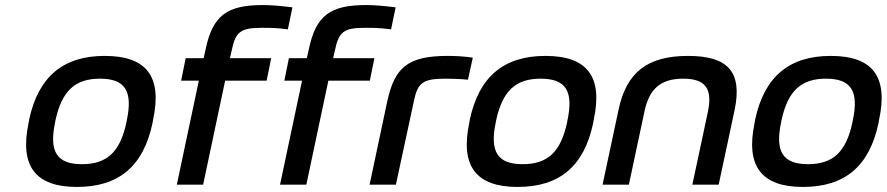

<svg xmlns="http://www.w3.org/2000/svg" viewBox="-20 -730 3505 759"><path d="M95 -256 93 -244C57 -73 120 9 284 9C450 9 547 -73 583 -244L585 -256C622 -427 560 -509 394 -509C230 -509 131 -427 95 -256ZM198 -247 199 -253C224 -370 276 -419 375 -419C475 -419 506 -370 481 -253L480 -247C455 -130 404 -81 304 -81C205 -81 173 -130 198 -247Z M1014 -620C1047 -620 1074 -620 1118 -614L1136 -701C1085 -707 1054 -710 1019 -710C879 -710 821 -670 793 -536L785 -500H714L696 -411H766L679 0H783L870 -411H1034L1052 -500H889L896 -531C911 -604 931 -620 1014 -620Z M1422 -620C1455 -620 1482 -620 1526 -614L1544 -701C1493 -707 1462 -710 1427 -710C1287 -710 1229 -670 1201 -536L1193 -500H1122L1104 -411H1174L1087 0H1191L1278 -411H1442L1460 -500H1297L1304 -531C1319 -604 1339 -620 1422 -620Z M1740 -419C1761 -419 1799 -418 1830 -415L1849 -502C1817 -507 1784 -509 1749 -509C1592 -509 1540 -463 1511 -330L1441 0H1545L1616 -330C1631 -401 1649 -419 1740 -419Z M1837 -256 1835 -244C1799 -73 1862 9 2026 9C2192 9 2289 -73 2325 -244L2327 -256C2364 -427 2302 -509 2136 -509C1972 -509 1873 -427 1837 -256ZM1940 -247 1941 -253C1966 -370 2018 -419 2117 -419C2217 -419 2248 -370 2223 -253L2222 -247C2197 -130 2146 -81 2046 -81C1947 -81 1915 -130 1940 -247Z M2425 -295 2362 0H2466L2528 -291C2547 -380 2593 -419 2681 -419C2768 -419 2797 -380 2779 -291L2717 0H2821L2884 -295C2915 -444 2860 -509 2700 -509C2539 -509 2456 -444 2425 -295Z M2965 -256 2963 -244C2927 -73 2990 9 3154 9C3320 9 3417 -73 3453 -244L3455 -256C3492 -427 3430 -509 3264 -509C3100 -509 3001 -427 2965 -256ZM3068 -247 3069 -253C3094 -370 3146 -419 3245 -419C3345 -419 3376 -370 3351 -253L3350 -247C3325 -130 3274 -81 3174 -81C3075 -81 3043 -130 3068 -247Z"/></svg>

Font: LT Wave Text Medium Italic
Style: Regular
Weight: 500
Designer: Daniel Lyons
Version: Version 2.5 (Glyphs App)